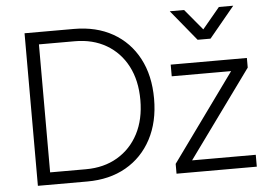

<svg xmlns="http://www.w3.org/2000/svg" viewBox="-54 -862 1293 934"><g transform="rotate(-5 592.5 -395.0)"><path d="M94 0V-745H335Q444 -745 524.5 -699.5Q605 -654 649.5 -570.5Q694 -487 694 -373Q694 -260 649.5 -176Q605 -92 524.5 -46Q444 0 335 0ZM159 -60H334Q422 -60 488 -99Q554 -138 590.5 -208Q627 -278 627 -373Q627 -468 590.5 -538Q554 -608 488 -646.5Q422 -685 334 -685H159ZM771 0V-48L1079 -474H789V-531H1161V-484L852 -58H1163V0ZM930 -640 807 -790H877L962 -688L1047 -790H1117L993 -640Z"/></g></svg>

Font: Plus Jakarta Sans Light
Style: Regular
Weight: 300
Designer: Gumpita Rahayu
Foundry: Tokotype
Version: Version 2.006; ttfautohint (v1.8.4.7-5d5b)